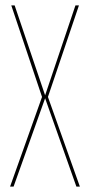

<svg xmlns="http://www.w3.org/2000/svg" viewBox="-20 -695 350 715"><path d="M17.5 0H30.5L148 -329L264.5 0H277.5L158.5 -334L274 -675H261L148 -340L34.5 -675H22L136.5 -334Z"/></svg>

Font: Anybody Thin Condensed
Style: Regular
Weight: 100
Width: 3
Version: Version 1.113;gftools[0.9.25]